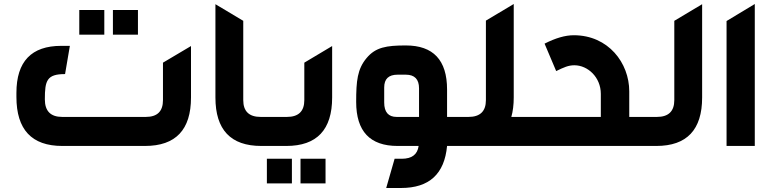

<svg xmlns="http://www.w3.org/2000/svg" viewBox="-20 -729 3850 959"><path d="M291 0H704C858 0 934 -81 934 -242V-499L794 -416V-229C794 -173 766 -145 708 -145H291C233 -145 204 -174 204 -233C204 -327 214 -359 305 -359L329 -500H286C137 -500 62 -422 62 -265V-245C62 -82 138 0 291 0ZM376 -556H501V-679H376ZM544 -556H669V-679H544Z M1285 0H1345V-145H1282C1224 -145 1195 -173 1195 -229V-625L1056 -708V-242C1056 -81 1132 0 1285 0Z M1315 0H1410C1563 0 1639 -81 1639 -242V-499L1500 -416V-229C1500 -173 1471 -145 1413 -145H1315ZM1313 187H1438V64H1313ZM1481 187H1606V64H1481Z M1909 210H1983C2124 210 2200 140 2213 0H2305V-145H2213V-282C2213 -429 2144 -502 2007 -502C1910 -502 1856 -493 1811 -439C1765 -384 1759 -325 1759 -220C1759 -73 1828 0 1966 0H2071C2065 43 2037 64 1986 64H1951ZM1899 -217V-292C1899 -335 1921 -356 1966 -356H2007C2051 -356 2073 -333 2073 -288V-145H1961C1920 -145 1899 -169 1899 -217Z M2275 0H2639V-145H2534C2542 -173 2546 -206 2546 -242V-709L2407 -626V-229C2407 -173 2378 -145 2320 -145H2275Z M2609 0H3249V-145H3123V-273C3123 -414 3019 -553 2846 -553C2803 -553 2755 -539 2700 -511L2758 -374C2797 -393 2819 -403 2849 -403C2916 -403 2981 -343 2981 -260V-145H2609Z M3219 0H3258C3411 0 3487 -81 3487 -242V-708L3348 -625V-229C3348 -173 3319 -145 3261 -145H3219Z M3609 0H3750V-709L3609 -624Z"/></svg>

Font: All Genders v4
Style: Bold
Weight: 700
Designer: Rassam Alawdi
Foundry: Rassam Art
Version: Version 3.100;FEAKit 1.0